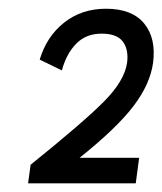

<svg xmlns="http://www.w3.org/2000/svg" viewBox="-20 -757 375 444"><path d="M50.8 -376Q173.8 -475.1 220.7 -522.5Q267.6 -569.8 273.9 -611.8Q277.8 -642.1 264.2 -660.6Q250.5 -679.2 214.8 -679.2Q179.2 -679.2 156.5 -656.2Q133.8 -633.3 123 -594.2L71.8 -619.1Q87.9 -672.9 128.4 -704.8Q168.9 -736.8 225.1 -736.8Q285.2 -736.8 313.2 -702.9Q341.3 -668.9 334 -611.8Q327.1 -562 288.3 -511.2Q249.5 -460.4 164.1 -392.1H196.8H301.8L293.9 -333H44.9Z"/></svg>

Font: Human Sans
Style: Italic
Weight: 400
Italic angle: -8°
Designer: Tim Radville
Foundry: Continuum
Version: Version 1.000;FEAKit 1.0